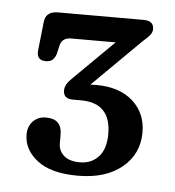

<svg xmlns="http://www.w3.org/2000/svg" viewBox="-37 -735 395 433"><g transform="rotate(5 160.5 -518.5)"><path d="M291 -447.5Q291 -398.5 254 -368Q217 -337.5 154 -337.5Q93 -337.5 62 -361.8Q31 -386 31 -420Q31 -439 42.5 -450.5Q54 -462 71.5 -462Q107.5 -462 107.5 -426.5V-406.5Q107.5 -390 119.8 -379Q132 -368 156.5 -368Q182 -368 198.2 -385.5Q214.5 -403 214.5 -437Q214.5 -507.5 146.5 -507.5H127.5Q106.5 -507.5 106.5 -526.5Q106.5 -540 121.5 -554L213 -644.5H112.5Q92 -644.5 87.5 -626.5L83.5 -608.5Q78 -588.5 60.5 -588.5Q37.5 -588.5 40.5 -612L47.5 -676.5Q50 -700.5 78 -700.5H271.5Q294.5 -700.5 294.5 -681.5Q294.5 -674 288.8 -667.2Q283 -660.5 272.5 -651.5L164.5 -544.5Q171.5 -545 178 -545Q230.5 -545 260.8 -518Q291 -491 291 -447.5Z"/></g></svg>

Font: Fraunces 72pt SuperSoft
Style: Regular
Weight: 400
Version: Version 1.000;[b76b70a41]